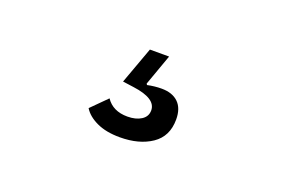

<svg xmlns="http://www.w3.org/2000/svg" viewBox="-46 -141 693 470"><g transform="rotate(20 300.0 93.5)"><path d="M189 166 229 126Q247 153 285 153Q307 153 321 144Q335 135 335 119Q335 88 275 80L246 76L281 -20H331L302 61L304 64Q323 60 341 60Q369 60 384.5 75Q400 90 400 119Q400 163 367.5 185Q335 207 285 207Q249 207 224.5 195.5Q200 184 189 166Z"/></g></svg>

Font: iA Writer Duo S
Style: Italic
Weight: 400
Italic angle: -9.5°
Designer: Mike Abbink, Paul van der Laan, Pieter van Rosmalen, Oliver Reichenstein
Foundry: Bold Monday and Information Architects Inc.
Version: Version 2.000